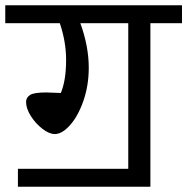

<svg xmlns="http://www.w3.org/2000/svg" viewBox="-40 -709 711 729"><path d="M651 -621H531V0H28V-68H447V-621H265Q297 -533 297 -452Q297 -385 277 -327Q257 -269 226.5 -234.5Q196 -200 168 -200Q147 -200 121 -220Q95 -240 77 -268.5Q59 -297 59 -322Q59 -338 73.5 -348Q88 -358 135 -358Q145 -358 191 -356Q211 -404 211 -481Q211 -551 187 -621H-20V-689H651Z"/></svg>

Font: Fira GO
Style: Regular
Weight: 400
Designer: Carrois Corporate
Foundry: Carrois Corporate GbR
Version: Version 0.300